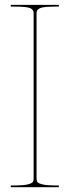

<svg xmlns="http://www.w3.org/2000/svg" viewBox="-20 -780 290 800"><path d="M225.1 0H24.9V-7.3H44.9Q77.1 -7.3 94.5 -11.5Q111.8 -15.6 116 -21Q120.1 -26.4 120.1 -35.2V-726.6Q120.1 -739.7 105.5 -746.1Q90.8 -752.4 44.9 -752.4H24.9V-759.8H225.1V-752.4H207.5Q161.6 -752.4 147 -746.1Q132.3 -739.7 132.3 -726.6V-35.2Q132.3 -26.4 136.5 -21Q140.6 -15.6 158 -11.5Q175.3 -7.3 207.5 -7.3H225.1Z"/></svg>

Font: ZnikomitNo24
Style: Thin
Weight: 300
Designer: gluk
Foundry: gluk
Version: Version 0.55